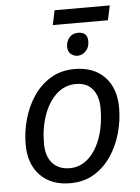

<svg xmlns="http://www.w3.org/2000/svg" viewBox="-57 -881 678 933"><g transform="rotate(-5 281.5 -414.0)"><path d="M230 -765 245 -836H514L499 -765ZM338 -606Q318 -606 304 -618.5Q290 -631 290 -653Q290 -679 305.5 -698Q321 -717 349 -717Q395 -717 395 -672Q395 -641 377 -623.5Q359 -606 338 -606ZM248 8Q155 8 101.5 -47.5Q48 -103 48 -198Q48 -260 65 -321Q82 -382 115.5 -432Q149 -482 199.5 -512.5Q250 -543 316 -543Q410 -543 463 -487.5Q516 -432 516 -336Q516 -275 499 -214Q482 -153 448.5 -103Q415 -53 365 -22.5Q315 8 248 8ZM253 -65Q301 -65 340 -98.5Q379 -132 402.5 -195Q426 -258 426 -346Q426 -376 415.5 -404.5Q405 -433 381 -451.5Q357 -470 317 -470Q262 -470 221.5 -432.5Q181 -395 159 -332.5Q137 -270 137 -195Q137 -133 167.5 -99Q198 -65 253 -65Z"/></g></svg>

Font: Noto Sans
Style: Italic
Weight: 400
Italic angle: -12°
Designer: Monotype Design Team
Foundry: Monotype Imaging Inc.
Version: Version 2.013; ttfautohint (v1.8.4.7-5d5b)